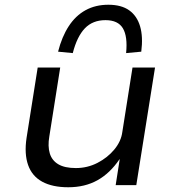

<svg xmlns="http://www.w3.org/2000/svg" viewBox="-20 -781 737 810"><path d="M268 9Q201 9 158 -14.5Q115 -38 98.5 -85Q82 -132 92 -199L139 -496H234L188 -205Q181 -164 190 -134Q199 -104 226 -88Q253 -72 300 -72Q349 -72 391.5 -94Q434 -116 462.5 -150.5Q491 -185 496 -224L539 -496H634L555 0H468L485 -109H484Q444 -50 391 -20.5Q338 9 268 9ZM287 -557 225 -563Q241 -626 270 -670.5Q299 -715 341 -738Q383 -761 437 -761Q492 -761 525 -737.5Q558 -714 571 -670Q584 -626 576 -563L512 -557Q519 -627 498.5 -661.5Q478 -696 425 -696Q371 -696 338 -661.5Q305 -627 287 -557Z"/></svg>

Font: Nunito Sans 7pt SemiExpanded
Style: Italic
Weight: 400
Width: 6
Italic angle: -9°
Designer: Vernon Adams
Foundry: Vernon Adams
Version: Version 3.101;gftools[0.9.27]